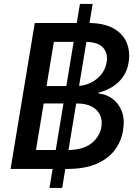

<svg xmlns="http://www.w3.org/2000/svg" viewBox="-20 -842 693 957"><path d="M226.6 94.7 378.4 -822.3H441.9L290 94.7ZM32.7 0 153.3 -727.5H418.9Q495.6 -727.5 543.5 -701.7Q591.3 -675.8 610.6 -631.3Q629.9 -586.9 621.1 -530.8Q614.3 -488.3 592.5 -458Q570.8 -427.7 539.3 -408.7Q507.8 -389.6 471.2 -379.9V-376Q508.3 -373 539.6 -350.6Q570.8 -328.1 586.7 -288.1Q602.5 -248 593.3 -191.9Q584 -135.7 550.8 -92.5Q517.6 -49.3 459.2 -24.7Q400.9 0 315.9 0ZM159.2 -94.2H314.9Q393.6 -94.2 435.3 -127.2Q477.1 -160.2 485.4 -209.5Q490.7 -243.7 478 -270Q465.3 -296.4 436.3 -311.3Q407.2 -326.2 363.8 -326.2H197.8ZM211.9 -413.1H358.9Q396.5 -413.1 429 -428Q461.4 -442.9 483.6 -469.7Q505.9 -496.6 511.7 -532.7Q519 -576.7 493.4 -605Q467.8 -633.3 403.3 -633.3H248.5Z"/></svg>

Font: Inter 18pt Medium
Style: Italic
Weight: 500
Italic angle: -9.3988°
Designer: Rasmus Andersson
Foundry: rsms
Version: Version 4.001;git-66647c0bb